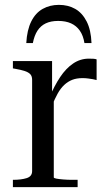

<svg xmlns="http://www.w3.org/2000/svg" viewBox="-20 -769 445 789"><path d="M222 -749Q185 -749 155.5 -732.5Q126 -716 108.5 -681Q91 -646 88 -592H115Q121 -623 134 -643Q147 -663 168 -673Q189 -683 219 -683Q250 -683 272 -673Q294 -663 308 -643Q322 -623 327 -592H356Q354 -646 336 -681Q318 -716 289 -732.5Q260 -749 222 -749ZM377 -525V-440Q371 -442 362 -443.5Q353 -445 342 -446.5Q331 -448 319 -448Q295 -448 277 -441Q259 -434 244 -420Q229 -406 217 -384.5Q205 -363 193 -333L182 -366Q203 -416 227 -452Q251 -488 280.5 -508Q310 -528 345 -528Q356 -528 364 -527.5Q372 -527 377 -525ZM33 0V-30H34Q67 -30 89.5 -37Q112 -44 112 -66V-441Q112 -456 104.5 -464Q97 -472 82 -477Q67 -482 44 -486L33 -488V-518H194V-380L201 -389V-40Q201 -37 211.5 -35Q222 -33 240 -31.5Q258 -30 278 -30H299V0Z"/></svg>

Font: Roboto Serif 144pt
Style: Regular
Weight: 400
Version: Version 1.008